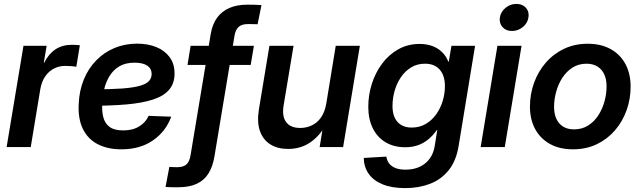

<svg xmlns="http://www.w3.org/2000/svg" viewBox="-20 -759 3305 991"><path d="M14.2 0 101.1 -522.5H220.7L206.1 -435.5H208.5Q230.5 -480.5 266.1 -504.2Q301.8 -527.8 351.1 -527.8Q363.3 -527.8 374 -527.1Q384.8 -526.4 392.1 -525.4L374 -414.6Q366.7 -416 350.3 -417.5Q334 -418.9 315.9 -418.9Q285.6 -418.9 258.8 -405.3Q231.9 -391.6 213.4 -364.7Q194.8 -337.9 188 -298.3L138.7 0Z M606.4 11.7Q536.6 11.7 485.6 -14.2Q434.6 -40 408.4 -92.3Q382.3 -144.5 386.2 -222.7Q389.2 -291.5 412.6 -348.6Q436 -405.8 476.6 -447.3Q517.1 -488.8 570.8 -511.2Q624.5 -533.7 687.5 -533.7Q743.7 -533.7 787.1 -515.9Q830.6 -498 855.7 -463.9Q880.9 -429.7 880.9 -379.4Q880.9 -328.1 852.5 -295.4Q824.2 -262.7 769 -244.9Q713.9 -227.1 632.6 -220Q551.3 -212.9 444.8 -212.9L459 -297.9Q550.8 -297.9 610.1 -302.2Q669.4 -306.6 702.9 -316.4Q736.3 -326.2 749.5 -341.3Q762.7 -356.4 762.7 -377.4Q762.7 -404.8 740 -420.2Q717.3 -435.5 674.8 -435.5Q627 -435.5 595.2 -416.3Q563.5 -397 544.4 -365Q525.4 -333 516.8 -294.7Q508.3 -256.3 507.3 -218.3Q505.9 -181.6 513.9 -151.6Q522 -121.6 545.9 -103.8Q569.8 -85.9 615.7 -85.9Q665 -85.9 698.7 -106.7Q732.4 -127.4 747.1 -161.1L863.8 -156.7Q836.4 -81.1 770 -34.7Q703.6 11.7 606.4 11.7Z M1290.5 -522.5 1273.9 -423.8H947.8L963.9 -522.5ZM900.4 207.5Q887.2 207.5 876.7 207.5Q866.2 207.5 856.2 207Q846.2 206.5 834.5 206.1L854 102.5Q864.7 103 873 103.5Q881.3 104 893.6 104Q926.8 104 942.6 89.4Q958.5 74.7 963.9 40L1067.9 -585Q1076.2 -633.8 1100.3 -667.2Q1124.5 -700.7 1163.8 -717.8Q1203.1 -734.9 1255.9 -734.9Q1276.4 -734.9 1295.7 -734.4Q1314.9 -733.9 1329.6 -732.9L1309.6 -633.8Q1299.8 -634.3 1286.4 -634.5Q1272.9 -634.8 1260.3 -634.8Q1228 -634.8 1211.7 -620.1Q1195.3 -605.5 1189.9 -571.8L1086.9 48.3Q1078.1 101.1 1055.9 136.5Q1033.7 171.9 995.4 189.7Q957 207.5 900.4 207.5Z M1467.3 9.8Q1413.1 9.8 1375.2 -13.9Q1337.4 -37.6 1321.5 -83.3Q1305.7 -128.9 1316.4 -194.8L1370.6 -522.5H1495.1L1443.8 -214.4Q1434.6 -158.2 1457.3 -128.4Q1480 -98.6 1529.3 -98.6Q1562 -98.6 1590.1 -112.1Q1618.2 -125.5 1637.5 -153.6Q1656.7 -181.6 1664.1 -224.6L1712.9 -522.5H1837.4L1751 0H1629.9L1651.4 -131.8H1671.9Q1636.2 -63 1585.2 -26.6Q1534.2 9.8 1467.3 9.8Z M2071.8 211.9Q2002.9 211.9 1955.3 192.6Q1907.7 173.3 1883.1 138.2Q1858.4 103 1857.4 56.2L1974.1 49.3Q1977.1 69.8 1988.8 85Q2000.5 100.1 2021.5 108.4Q2042.5 116.7 2073.2 116.7Q2134.3 116.7 2174.6 84.2Q2214.8 51.8 2224.1 -7.3L2236.8 -87.4L2233.9 -86.9Q2214.4 -59.1 2190.2 -39.3Q2166 -19.5 2136.7 -9.3Q2107.4 1 2071.8 1Q2013.2 1 1970.2 -24.7Q1927.2 -50.3 1904.1 -97.2Q1880.9 -144 1880.9 -208Q1880.9 -268.6 1899.2 -326.2Q1917.5 -383.8 1952.1 -430.4Q1986.8 -477.1 2035.9 -504.6Q2085 -532.2 2145.5 -532.2Q2174.3 -532.2 2198.2 -525.6Q2222.2 -519 2240.7 -506.8Q2259.3 -494.6 2272.7 -477.8Q2286.1 -460.9 2294.4 -440.4L2296.4 -440.9L2310.1 -522.5H2432.1L2347.2 -5.9Q2334.5 72.3 2295.2 120.4Q2255.9 168.5 2198.2 190.2Q2140.6 211.9 2071.8 211.9ZM2105 -100.6Q2145.5 -100.6 2177.2 -119.1Q2209 -137.7 2231.2 -168.7Q2253.4 -199.7 2264.9 -237.8Q2276.4 -275.9 2276.4 -314.5Q2276.4 -368.7 2249.8 -399.4Q2223.1 -430.2 2173.3 -430.2Q2133.3 -430.2 2102.1 -411.1Q2070.8 -392.1 2049.3 -360.4Q2027.8 -328.6 2016.8 -290Q2005.9 -251.5 2005.9 -211.9Q2005.9 -158.2 2032 -129.4Q2058.1 -100.6 2105 -100.6Z M2460.9 0 2547.4 -522.5H2671.9L2585.4 0ZM2622.6 -599.1Q2591.3 -599.1 2573.5 -619.4Q2555.7 -639.6 2560.1 -668.9Q2564.9 -698.7 2589.6 -718.8Q2614.3 -738.8 2645.5 -738.8Q2676.8 -738.8 2694.6 -718.8Q2712.4 -698.7 2707.5 -668.9Q2703.1 -639.6 2678.5 -619.4Q2653.8 -599.1 2622.6 -599.1Z M2937 11.7Q2868.2 11.7 2818.6 -15.9Q2769 -43.5 2742.2 -93Q2715.3 -142.6 2715.3 -209Q2715.3 -273.4 2736.6 -331.8Q2757.8 -390.1 2797.1 -435.5Q2836.4 -481 2891.4 -507.1Q2946.3 -533.2 3013.2 -533.2Q3082 -533.2 3131.8 -505.6Q3181.6 -478 3208.3 -428.2Q3234.9 -378.4 3234.9 -311Q3234.9 -248 3214.1 -189.9Q3193.4 -131.8 3154.3 -86.4Q3115.2 -41 3060.3 -14.6Q3005.4 11.7 2937 11.7ZM2942.9 -91.3Q2984.4 -91.3 3015.9 -111.3Q3047.4 -131.3 3068.4 -164.1Q3089.4 -196.8 3100.1 -235.8Q3110.8 -274.9 3110.8 -313Q3110.8 -349.6 3098.6 -375.7Q3086.4 -401.9 3063.2 -416Q3040 -430.2 3007.3 -430.2Q2966.8 -430.2 2935.5 -410.4Q2904.3 -390.6 2883.1 -358.2Q2861.8 -325.7 2850.8 -286.1Q2839.8 -246.6 2839.8 -207.5Q2839.8 -153.3 2866.9 -122.3Q2894 -91.3 2942.9 -91.3Z"/></svg>

Font: Inter 28pt SemiBold
Style: Italic
Weight: 600
Italic angle: -9.3988°
Designer: Rasmus Andersson
Foundry: rsms
Version: Version 4.001;git-66647c0bb